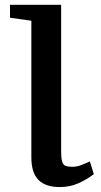

<svg xmlns="http://www.w3.org/2000/svg" viewBox="-20 -763 419 796"><path d="M227.5 12.5Q169 12.5 139.5 -17Q110 -46.5 110 -111V-677L21.5 -689.5V-743H233.5V-134.5Q233.5 -106 237.8 -92.5Q242 -79 252.2 -75.2Q262.5 -71.5 278.5 -71.5Q298 -71.5 315.2 -78Q332.5 -84.5 352.5 -94L369 -41Q338.5 -18 304 -2.8Q269.5 12.5 227.5 12.5Z"/></svg>

Font: Merriweather 24pt SemiBold
Style: Regular
Weight: 600
Designer: Eben Sorkin
Foundry: Eben Sorkin
Version: Version 2.100